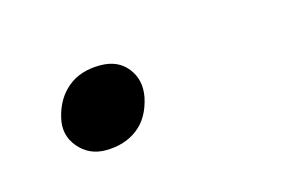

<svg xmlns="http://www.w3.org/2000/svg" viewBox="-31 -117 271 177"><g transform="rotate(-15 104.5 -28.5)"><path d="M55 10Q39 10 29 -2Q19 -14 23 -30Q27 -47 39 -57Q51 -67 70 -67Q87 -67 96 -55.5Q105 -44 102 -28Q98 -9 85.5 0.5Q73 10 55 10Z"/></g></svg>

Font: REM Thin
Style: Italic
Weight: 250
Italic angle: -11°
Designer: Octavio Pardo
Foundry: Ashler Design
Version: Version 1.005;gftools[0.9.28]